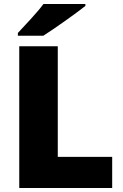

<svg xmlns="http://www.w3.org/2000/svg" viewBox="-20 -947 622 967"><path d="M410 -927H199C166 -882 104 -818 70 -781V-767H198C252 -801 362 -879 410 -917ZM77 0H545V-157H271V-714H77Z"/></svg>

Font: Noto Sans UI Black
Style: Regular
Weight: 900
Designer: Monotype Design Team
Foundry: Monotype Imaging Inc.
Version: Version 1.901